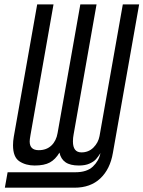

<svg xmlns="http://www.w3.org/2000/svg" viewBox="-20 -745 650 870"><path d="M14.5 35.5H322Q373.5 35.5 400.8 9.8Q428 -16 435.5 -51.5Q424.5 -34.5 414.8 -23.5Q405 -12.5 385.8 -3.8Q366.5 5 337.5 5Q298 5 276.8 -9.8Q255.5 -24.5 249.5 -53.5Q231 -22.5 205.8 -8.8Q180.5 5 137 5Q97 5 68 -14Q39 -33 39 -87Q39 -106 42.5 -125.5L148.5 -725H222.5L118 -132.5Q114.5 -112.5 114.5 -104Q114.5 -64.5 155.5 -64.5Q190.5 -64.5 212.8 -85.5Q235 -106.5 241 -142.5L344 -725H417.5L313.5 -135.5Q310.5 -120.5 310.5 -104Q310.5 -54.5 349 -54.5Q381.5 -54.5 403.5 -76.5Q425.5 -98.5 431 -128.5L536.5 -725H610.5L491.5 -52Q479 21.5 434.5 63.5Q390 105.5 317.5 105.5H2Z"/></svg>

Font: JuliaMono Light
Style: Italic
Weight: 300
Italic angle: -9°
Monospace: yes
Designer: cormullion
Foundry: corm
Version: Version 0.054; ttfautohint (v1.8.4)